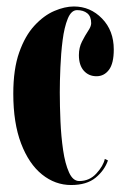

<svg xmlns="http://www.w3.org/2000/svg" viewBox="-20 -546 378 578"><path d="M194 11Q146 11 106.5 -20.8Q67 -52.5 43.5 -114Q20 -175.5 20 -264Q20 -338 37.8 -388.2Q55.5 -438.5 83.8 -469Q112 -499.5 143.5 -513Q175 -526.5 202.5 -526.5Q252 -526.5 287.2 -490.2Q322.5 -454 322.5 -397Q322.5 -355 308 -335.8Q293.5 -316.5 270.5 -316.5Q247 -316.5 232.2 -333.2Q217.5 -350 217.5 -380Q217.5 -402.5 226.8 -420.8Q236 -439 245.2 -452.8Q254.5 -466.5 254.5 -476Q254.5 -496.5 242.8 -506Q231 -515.5 212 -515.5Q194.5 -515.5 184 -489.8Q173.5 -464 168.5 -424.8Q163.5 -385.5 161.8 -343.2Q160 -301 160 -268Q160 -227.5 162 -181.2Q164 -135 170 -94Q176 -53 187.8 -27Q199.5 -1 218.5 -1Q249.5 -1 270.2 -23.8Q291 -46.5 295.5 -67.5L305 -63Q294.5 -33 267.8 -11Q241 11 194 11Z"/></svg>

Font: Imbue 100pt ExtraBold
Style: Regular
Weight: 800
Designer: Tyler Finck
Foundry: Etcetera Type Company
Version: Version 1.102; ttfautohint (v1.8.3)